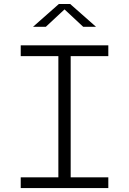

<svg xmlns="http://www.w3.org/2000/svg" viewBox="-20 -962 660 982"><path d="M86 0H534V-55H341.5V-675H534V-730H86V-675H278.5V-55H86ZM149 -825H214.5L310 -914L405.5 -825H471L339 -941.5H281Z"/></svg>

Font: Monaspace Neon ExtraLight
Style: Regular
Weight: 200
Designer: Riley Cran & the Lettermatic Team
Foundry: Lettermatic
Version: Version 1.200 (Monaspace Neon)